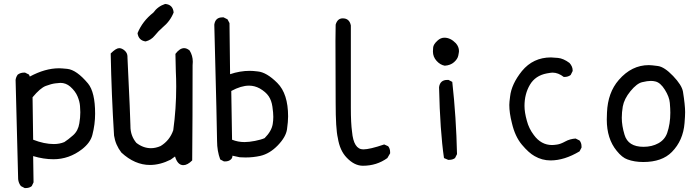

<svg xmlns="http://www.w3.org/2000/svg" viewBox="-20 -828 3540 973"><path d="M111 125H105L86 115Q74 100 72 80L59 -423Q61 -438 70 -450Q84 -460 101 -460H107L127 -450L131 -440Q209 -482 279 -482Q291 -482 321 -479Q368 -474 426 -405Q462 -361 462 -252Q462 -198 448 -144Q438 -105 396 -72Q330 -21 251 -21Q201 -21 148 -37L150 96L141 115Q129 125 111 125ZM253 -98Q282 -98 306 -108Q325 -120 350.5 -142.5Q376 -165 382 -203Q387 -232 387 -259Q387 -268 385.5 -290.5Q384 -313 373 -339.5Q362 -366 336 -389Q314 -408 286 -408Q280 -408 260 -405.5Q240 -403 212 -392.5Q184 -382 145 -335L148 -120Q204 -98 253 -98Z M718 -618Q682 -623 677 -660Q702 -721 757 -764Q780 -796 817 -808Q856 -805 860 -765Q843 -721 804 -689Q783 -671 764.5 -648Q746 -625 718 -618ZM909 9Q880 9 867 -35Q855 -27 845 -19Q791 8 740 8Q663 8 595 -55Q565 -94 558 -141Q545 -349 541 -557Q568 -584 584 -584Q598 -584 612 -571.5Q626 -559 626 -541V-536Q641 -224 641 -191V-188Q641 -140 671 -104Q706 -77 745 -77Q769 -77 794 -88Q840 -116 858 -168Q873 -277 873 -389Q873 -428 871 -467L869 -555Q891 -584 913 -584Q927 -584 941 -572Q957 -546 957 -515L956 -497Q956 -223 954 -15Q930 9 909 9Z M1121 -10H1115L1096 -20Q1080 -63 1080 -114Q1080 -165 1066 -703Q1071 -740 1107 -740H1113L1133 -730L1143 -711L1146 -452Q1196 -469 1246 -469Q1262 -469 1286 -466Q1331 -462 1385.5 -407.5Q1440 -353 1440 -238Q1440 -212 1434.5 -173Q1429 -134 1388 -91.5Q1347 -49 1299 -38Q1263 -30 1224 -30L1195 -31L1158 -39Q1158 -27 1150 -20Q1139 -10 1121 -10ZM1219 -108Q1242 -108 1272.5 -114Q1303 -120 1321 -128Q1356 -163 1362 -199Q1365 -217 1365 -236Q1365 -256 1360.5 -287.5Q1356 -319 1341.5 -340.5Q1327 -362 1296 -380Q1270 -394 1242 -394Q1202 -394 1152 -367L1156 -120Q1186 -108 1219 -108Z M1819 12Q1776 12 1737 -29Q1702 -65 1692 -129Q1681 -175 1681 -308L1680 -621Q1680 -677 1681 -703Q1690 -735 1717 -735Q1751 -735 1758 -699V-282Q1758 -203 1764 -161Q1772 -71 1821 -71Q1854 -71 1927 -96L1947 -87Q1957 -75 1957 -57V-51L1943 -27Q1889 12 1819 12Z M2257 -18H2251L2230 -27Q2210 -164 2205 -386Q2210 -423 2247 -423H2253L2272 -413Q2292 -233 2296 -47L2286 -27Q2274 -18 2257 -18ZM2234 -495Q2211 -499 2192.5 -519.5Q2174 -540 2174 -567Q2174 -570 2175 -586.5Q2176 -603 2197 -622Q2213 -637 2232 -637Q2263 -637 2290 -609Q2306 -591 2306 -569Q2306 -564 2302.5 -546.5Q2299 -529 2281 -513Q2263 -497 2234 -495Z M2770 -15Q2727 -15 2689 -37Q2660 -53 2625 -94.5Q2590 -136 2574 -205Q2561 -256 2561 -296Q2561 -309 2565 -339Q2572 -402 2625 -468Q2682 -537 2772 -537Q2780 -537 2807.5 -534.5Q2835 -532 2866 -509Q2882 -491 2882 -472V-468L2872 -448Q2859 -438 2840 -438H2837Q2809 -460 2780 -460Q2773 -460 2751 -456Q2693 -445 2665.5 -398.5Q2638 -352 2638 -291Q2638 -259 2650 -216Q2660 -177 2685 -144Q2722 -93 2778 -93Q2786 -93 2803.5 -95.5Q2821 -98 2844.5 -111Q2868 -124 2897 -126L2917 -116Q2927 -104 2927 -86V-80L2917 -61Q2840 -15 2770 -15Z M3240 -7Q3195 -7 3160 -20Q3133 -29 3105 -64Q3055 -125 3055 -222L3056 -257Q3060 -359 3116 -423Q3181 -498 3268 -498Q3281 -498 3314 -493.5Q3347 -489 3391 -443Q3435 -397 3441 -364Q3452 -295 3452 -260Q3452 -240 3449 -204Q3442 -116 3385 -58Q3335 -7 3240 -7ZM3241 -84Q3284 -84 3316.5 -102Q3349 -120 3361 -154Q3377 -200 3377 -257Q3377 -276 3374.5 -306.5Q3372 -337 3349.5 -373Q3327 -409 3302 -415Q3291 -418 3278 -418Q3261 -418 3234 -411.5Q3207 -405 3175 -366Q3143 -327 3136 -288Q3131 -258 3131 -231Q3131 -191 3145 -145Q3163 -84 3241 -84Z"/></svg>

Font: Xiaolai Mono SC
Style: Regular
Weight: 400
Monospace: yes
Designer: LXGW / Nozomi Seto
Version: Version 3.113;September 30, 2024